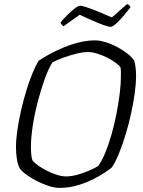

<svg xmlns="http://www.w3.org/2000/svg" viewBox="-20 -917 696 937"><path d="M270 0Q247 0 217.5 -9.5Q188 -19 159 -34Q130 -49 107.5 -65.5Q85 -82 76 -96Q66 -116 62 -143Q58 -170 58 -199Q58 -235 64.5 -280.5Q71 -326 82 -374.5Q93 -423 107 -470Q121 -517 137 -556Q153 -595 169 -621Q191 -636 222.5 -653Q254 -670 291 -685.5Q328 -701 367.5 -710.5Q407 -720 444 -720Q467 -720 496 -711Q525 -702 553 -687Q581 -672 603 -654.5Q625 -637 635 -621Q640 -605 642 -584.5Q644 -564 644 -546Q644 -509 637.5 -461.5Q631 -414 619.5 -362Q608 -310 593 -260.5Q578 -211 561 -169Q544 -127 526 -100Q499 -78 458.5 -55Q418 -32 370 -16Q322 0 270 0ZM302 -56Q329 -56 360.5 -65Q392 -74 419 -86Q446 -98 459 -107Q477 -131 493.5 -171Q510 -211 524 -260Q538 -309 548 -360Q558 -411 564 -458.5Q570 -506 570 -543Q570 -556 570 -567Q570 -578 568 -588Q563 -597 545.5 -610Q528 -623 504.5 -635Q481 -647 455.5 -655Q430 -663 409 -663Q385 -663 352.5 -655Q320 -647 288.5 -635.5Q257 -624 236 -613Q217 -583 198.5 -532Q180 -481 164.5 -421.5Q149 -362 140 -304Q131 -246 131 -200Q131 -179 132.5 -163Q134 -147 138 -135Q146 -124 164.5 -110.5Q183 -97 207.5 -84.5Q232 -72 257 -64Q282 -56 302 -56ZM520 -786Q510 -786 483.5 -795.5Q457 -805 425.5 -819Q394 -833 369 -845L290 -789Q286 -791 281.5 -796.5Q277 -802 275 -807Q291 -826 309.5 -844.5Q328 -863 345 -876Q362 -889 371 -889Q381 -889 407.5 -880Q434 -871 466.5 -857.5Q499 -844 526 -832L600 -897Q608 -895 612 -890Q616 -885 617 -882Q601 -861 582 -838.5Q563 -816 546 -801Q529 -786 520 -786Z"/></svg>

Font: Texturina Medium 12pt Thin
Style: Italic
Weight: 250
Italic angle: -11°
Version: Version 1.002